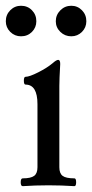

<svg xmlns="http://www.w3.org/2000/svg" viewBox="-39 -637 317 660"><path d="M33.2 -512.2Q11.7 -512.2 -3.7 -527.3Q-19 -542.5 -19 -564Q-19 -586.4 -3.7 -601.8Q11.7 -617.2 33.2 -617.2Q55.7 -617.2 70.8 -601.8Q85.9 -586.4 85.9 -564Q85.9 -542.5 70.8 -527.3Q55.7 -512.2 33.2 -512.2ZM206.1 -512.2Q184.1 -512.2 168.5 -527.3Q152.8 -542.5 152.8 -564Q152.8 -585.9 168.5 -601.6Q184.1 -617.2 206.1 -617.2Q227.5 -617.2 242.7 -601.8Q257.8 -586.4 257.8 -564Q257.8 -542.5 242.7 -527.3Q227.5 -512.2 206.1 -512.2ZM39.1 2.9Q32.2 2.9 32.2 -10.5Q32.2 -23.9 39.1 -23.9Q66.9 -23.9 78.4 -32.5Q89.8 -41 89.8 -62V-278.8Q89.8 -346.2 48.8 -346.2Q43 -346.2 43 -359.6Q43 -373 48.8 -373Q62 -373 92.5 -388.4Q123 -403.8 142.1 -419.9Q154.8 -431.2 161.1 -431.2Q168 -431.2 168 -417Q165 -364.3 165 -341.8V-62Q165 -41 176.3 -32.5Q187.5 -23.9 216.8 -23.9Q222.7 -23.9 222.7 -10.5Q222.7 2.9 216.8 2.9Q171.9 0 127.9 0Q82 0 39.1 2.9Z"/></svg>

Font: Junicode SmCond
Style: Regular
Weight: 400
Width: 4
Designer: Peter S. Baker
Version: Version 2.206